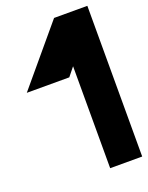

<svg xmlns="http://www.w3.org/2000/svg" viewBox="-137 -791 665 862"><g transform="rotate(-20 195.5 -360.0)"><path d="M237 0V-487L204 -446H1L231 -720H390V0Z"/></g></svg>

Font: Orbitron Black
Style: Regular
Weight: 900
Designer: Matt McInerney
Foundry: The League of Moveable Type
Version: Version 2.001